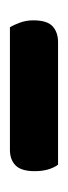

<svg xmlns="http://www.w3.org/2000/svg" viewBox="105 -809 137 387"><g transform="rotate(90 173.5 -615.5)"><path d="M35 -567Q30 -575 25.5 -587.5Q21 -600 21 -614Q21 -642 33 -653Q45 -664 65 -664H312Q325 -646 325 -617Q325 -590 313.5 -578.5Q302 -567 282 -567Z"/></g></svg>

Font: Baloo Bhaina 2 SemiBold
Style: Regular
Weight: 600
Designer: Yesha Goshar, Manish Minz, Shuchita Grover and Ek Type
Foundry: Ek Type
Version: Version 1.640;hotconv 1.0.111;makeotfexe 2.5.65597; ttfautoh